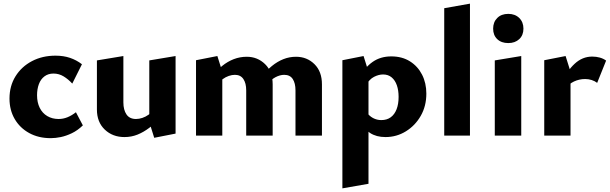

<svg xmlns="http://www.w3.org/2000/svg" viewBox="-20 -743 3342 1052"><path d="M258 14Q191 14 140 -14Q89 -42 60.5 -91Q32 -140 32 -203Q32 -272 65 -325Q98 -378 155 -408Q212 -438 284 -438Q328 -438 363.5 -426Q399 -414 429 -391L376 -285Q354 -309 328.5 -324.5Q303 -340 273 -340Q244 -340 223.5 -324.5Q203 -309 193 -282Q183 -255 183 -221Q183 -182 197.5 -152.5Q212 -123 239 -107Q266 -91 301 -91Q326 -91 349.5 -100.5Q373 -110 396 -128L434 -56Q405 -28 373.5 -13Q342 2 313 8Q284 14 258 14Z M662 8Q597 8 554 -33Q511 -74 511 -143V-412L656 -436V-182Q656 -141 673 -116Q690 -91 725 -91Q742 -91 760 -97Q778 -103 794 -114.5Q810 -126 821 -142L858 -101Q830 -67 798.5 -43Q767 -19 733.5 -5.5Q700 8 662 8ZM825 12 798 -74V-412L942 -436V-11Z M1599 0V-248Q1599 -287 1584 -310Q1569 -333 1537 -333Q1514 -333 1488.5 -319.5Q1463 -306 1449 -281L1412 -322Q1440 -357 1470 -381.5Q1500 -406 1533 -419Q1566 -432 1602 -432Q1662 -432 1703 -391.5Q1744 -351 1744 -281V0ZM1329 0V-248Q1329 -287 1313.5 -310Q1298 -333 1267 -333Q1251 -333 1233.5 -327Q1216 -321 1200.5 -309.5Q1185 -298 1174 -281L1138 -322Q1167 -357 1197 -381.5Q1227 -406 1261 -419Q1295 -432 1332 -432Q1391 -432 1432.5 -391.5Q1474 -351 1474 -281V0ZM1054 0V-413L1171 -436L1198 -350V0Z M2092 8Q2042 8 2007.5 -14.5Q1973 -37 1956 -77L1987 -131Q2002 -108 2023.5 -96.5Q2045 -85 2069 -85Q2100 -85 2121 -100.5Q2142 -116 2153 -144.5Q2164 -173 2164 -212Q2164 -248 2154.5 -275.5Q2145 -303 2126 -319Q2107 -335 2079 -335Q2055 -335 2029.5 -322Q2004 -309 1985 -276L1942 -311Q1979 -374 2022 -404Q2065 -434 2124 -434Q2183 -434 2226 -407Q2269 -380 2292.5 -334Q2316 -288 2316 -230Q2316 -162 2285.5 -108.5Q2255 -55 2204 -23.5Q2153 8 2092 8ZM1856 289V-413L1972 -436L1999 -350V264Z M2414 0V-698L2555 -723V0Z M2691 0V-412L2836 -436V0ZM2765 -507Q2727 -507 2704.5 -528.5Q2682 -550 2682 -586Q2682 -622 2704.5 -644.5Q2727 -667 2765 -667Q2802 -667 2825 -644.5Q2848 -622 2848 -586Q2848 -550 2825 -528.5Q2802 -507 2765 -507Z M2962 0V-413L3079 -436L3106 -350V0ZM3077 -255 3053 -286Q3086 -354 3128.5 -393.5Q3171 -433 3225 -433Q3247 -433 3266.5 -427.5Q3286 -422 3301 -411L3252 -289Q3239 -299 3222 -304.5Q3205 -310 3186 -310Q3154 -310 3125 -296.5Q3096 -283 3077 -255Z"/></svg>

Font: Ysabeau Office ExtraBold
Style: Regular
Weight: 800
Designer: Christian Thalmann (Catharsis Fonts)
Version: Version 2.001;gftools[0.9.30]; featfreeze: tnum,lnum,ss02